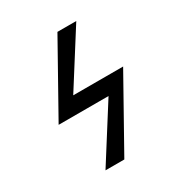

<svg xmlns="http://www.w3.org/2000/svg" viewBox="-159 -773 828 883"><g transform="rotate(-30 255.5 -331.0)"><path d="M455 -373 246 0H146L329 -289H64L273 -662H373L190 -373Z"/></g></svg>

Font: STIX Math
Style: Regular
Weight: 400
Designer: MicroPress Inc., with final additions and corrections provided by Coen Hoffman, Elsevier (retired)
Version: Version 1.1.1